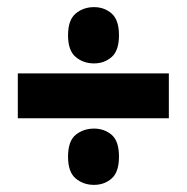

<svg xmlns="http://www.w3.org/2000/svg" viewBox="-20 -592 525 539"><path d="M244 -414Q214 -414 192.5 -432Q171 -450 171 -493Q171 -536 192.5 -554Q214 -572 244 -572Q273 -572 293.5 -554Q314 -536 314 -493Q314 -450 293.5 -432Q273 -414 244 -414ZM30 -386H454V-260H30ZM244 -73Q214 -73 192.5 -91Q171 -109 171 -152Q171 -196 192.5 -213.5Q214 -231 244 -231Q273 -231 293.5 -213.5Q314 -196 314 -152Q314 -109 293.5 -91Q273 -73 244 -73Z"/></svg>

Font: Noto Sans Gurmukhi ExtraCondensed Black
Style: Regular
Weight: 900
Width: 2
Designer: Jelle Bosma - Monotype Design Team
Foundry: Monotype Imaging Inc.
Version: Version 2.004; ttfautohint (v1.8.4.7-5d5b)